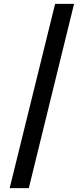

<svg xmlns="http://www.w3.org/2000/svg" viewBox="-20 -793 423 993"><path d="M363 -773 129 180H30L265 -773Z"/></svg>

Font: Kreadon Light
Style: Bold
Weight: 600
Designer: Reiya WATANABE
Foundry: StudioGnu
Version: Version 1.003; ttfautohint (v1.8.4.7-5d5b);gftools[0.9.32]